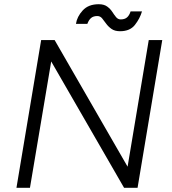

<svg xmlns="http://www.w3.org/2000/svg" viewBox="-20 -890 814 910"><path d="M568 0 185 -664 239 -700 621 -37ZM58 0 175 -700H239L232 -654L122 0ZM568 0 685 -700H749L632 0ZM549 -742Q524 -742 508.5 -753Q493 -764 483 -778Q473 -792 464 -803Q455 -814 441 -814Q423 -814 412 -805Q401 -796 394 -777H340Q345 -811 372 -840.5Q399 -870 448 -870Q473 -870 488 -859Q503 -848 512 -834Q521 -820 530 -809Q539 -798 552 -798Q571 -798 582 -807.5Q593 -817 599 -836H653Q643 -802 619.5 -772Q596 -742 549 -742Z"/></svg>

Font: Figtree Light Light
Style: Italic
Weight: 300
Italic angle: -9.5°
Version: Version 2.000